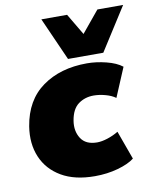

<svg xmlns="http://www.w3.org/2000/svg" viewBox="-86 -832 743 911"><g transform="rotate(-10 285.0 -376.5)"><path d="M18 0ZM298 12Q201 12 137 -25.5Q73 -63 45.5 -128Q18 -193 31 -275Q51 -398 137.5 -460Q224 -522 352 -522Q397 -522 445 -510Q493 -498 521 -476L462 -336Q443 -350 413.5 -358Q384 -366 357 -366Q315 -366 283.5 -343Q252 -320 243 -265Q235 -216 258 -180Q281 -144 336 -144Q358 -144 386 -153Q414 -162 439 -177L489 -39Q461 -17 409 -2.5Q357 12 298 12ZM268 -558 176 -765H300L361 -662L446 -765H570L438 -558Z"/></g></svg>

Font: Winston Black
Style: Italic
Weight: 900
Italic angle: -9°
Designer: Original fonts by Vernon Adams / Changes by Cristiano Sobral
Foundry: VOriginal fonts by Vernon Adams / Changes by Cristiano Sobral
Version: Version 2.503;July 17, 2020;FontCreator 13.0.0.2655 64-bit